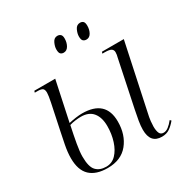

<svg xmlns="http://www.w3.org/2000/svg" viewBox="-169 -864 975 1011"><g transform="rotate(-30 319.0 -358.0)"><path d="M199 10Q129 10 92.5 -24.5Q56 -59 56 -132Q56 -167 64.5 -210.5Q73 -254 79 -282L112 -439Q120 -478 120 -494Q120 -512 112 -519Q104 -526 79 -526H64L67 -536H194L143 -296Q164 -301 186 -304Q208 -307 224 -307Q367 -307 367 -176Q367 -96 324 -43Q281 10 199 10ZM196 0Q231 0 255.5 -25.5Q280 -51 293.5 -93Q307 -135 307 -183Q307 -235 283 -265Q259 -295 210 -295Q195 -295 176 -292.5Q157 -290 141 -285Q129 -229 121 -183.5Q113 -138 113 -109Q113 -46 135 -23Q157 0 196 0ZM529 10Q459 10 459 -72Q459 -95 464 -125Q469 -155 476 -188L534 -466Q539 -484 539 -498Q539 -512 528.5 -519Q518 -526 489 -526H475L478 -536H611L527 -141Q520 -111 518 -91Q516 -71 516 -59Q516 -34 522.5 -19Q529 -4 547 -4Q562 -4 577 -15.5Q592 -27 607 -46L614 -39Q596 -17 576.5 -3.5Q557 10 529 10ZM440 -632Q428 -632 420.5 -639Q413 -646 413 -666Q413 -684 423 -705Q433 -726 454 -726Q466 -726 473 -719Q480 -712 480 -693Q480 -669 469.5 -650.5Q459 -632 440 -632ZM302 -632Q290 -632 283 -639Q276 -646 276 -666Q276 -684 286 -705Q296 -726 316 -726Q328 -726 335.5 -719Q343 -712 343 -695Q343 -670 332 -651Q321 -632 302 -632Z"/></g></svg>

Font: Noto Serif Display ExtraCondensed Light
Style: Italic
Weight: 300
Width: 2
Italic angle: -12°
Designer: Monotype Design Team
Foundry: Monotype Imaging Inc.
Version: Version 2.009